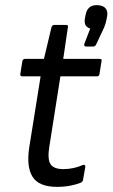

<svg xmlns="http://www.w3.org/2000/svg" viewBox="-20 -716 438 747"><path d="M202 11Q131 11 106.5 -28.5Q82 -68 94 -144L138 -419H67Q58 -419 59 -428L67 -478Q69 -487 78 -487H151L180 -609Q183 -619 191 -619H237Q247 -619 244 -609L226 -487H367Q378 -487 375 -478L367 -428Q366 -419 357 -419H215L172 -146Q164 -97 176.5 -77.5Q189 -58 227 -58Q247 -58 267 -62.5Q287 -67 302 -74Q307 -76 309.5 -74Q312 -72 312 -67L303 -16Q302 -9 294 -5Q276 2 253 6.5Q230 11 202 11ZM314 -535Q310 -535 308.5 -538Q307 -541 308 -545L331 -605Q318 -609 313 -618Q308 -627 310 -643L313 -658Q320 -696 356 -696Q379 -696 389.5 -685Q400 -674 397 -654L394 -639Q392 -628 388.5 -618Q385 -608 379 -596L355 -545Q351 -535 343 -535Z"/></svg>

Font: Sofia Sans Semi Condensed
Style: Italic
Weight: 400
Italic angle: -9°
Designer: Botio Nikoltchev, Ani Petrova
Foundry: lettersoup
Version: Version 4.101